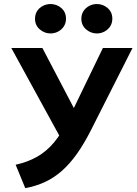

<svg xmlns="http://www.w3.org/2000/svg" viewBox="-20 -944 694 976"><path d="M108.5 12.5 59.5 -106.5Q120.5 -120 168.2 -147Q216 -174 254.2 -219.5Q292.5 -265 325.5 -333L503 -700H653.5L444 -285.5Q408 -214 371 -162Q334 -110 293.8 -74.8Q253.5 -39.5 207.8 -18.5Q162 2.5 108.5 12.5ZM305 -211.5 37.5 -700H195.5L392.5 -324ZM237 -774Q206 -774 182 -794.8Q158 -815.5 158 -849Q158 -871.5 169 -888.2Q180 -905 198.2 -914.2Q216.5 -923.5 237 -923.5Q268 -923.5 291.8 -903Q315.5 -882.5 315.5 -849Q315.5 -826.5 304.5 -809.8Q293.5 -793 275.5 -783.5Q257.5 -774 237 -774ZM472.5 -774Q441.5 -774 417.5 -794.8Q393.5 -815.5 393.5 -849Q393.5 -871 404.5 -887.8Q415.5 -904.5 433.5 -914Q451.5 -923.5 472.5 -923.5Q503.5 -923.5 527.2 -903Q551 -882.5 551 -849Q551 -826.5 540 -809.8Q529 -793 511 -783.5Q493 -774 472.5 -774Z"/></svg>

Font: Geologica Medium
Style: Regular
Weight: 500
Designer: Sindre Bremnes, Frode Helland
Foundry: Monokrom Skriftforlag AS
Version: Version 1.010;gftools[0.9.28]